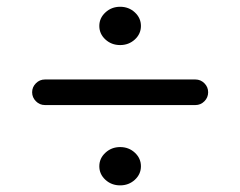

<svg xmlns="http://www.w3.org/2000/svg" viewBox="-20 -559 725 579"><path d="M115.5 -242.2Q99.6 -242.2 88.3 -253.7Q76.9 -265.1 76.9 -280.8Q76.9 -296.4 88.3 -307.9Q99.6 -319.3 115.5 -319.3H569.3Q585 -319.3 596.3 -308Q607.7 -296.6 607.7 -280.8Q607.7 -264.9 596.3 -253.5Q585 -242.2 569.3 -242.2ZM342.3 -423.1Q316.2 -423.1 297.9 -439.9Q279.5 -456.8 279.5 -480.7Q279.5 -504.6 298 -521.6Q316.4 -538.6 342.3 -538.6Q368.4 -538.6 386.7 -521.6Q405 -504.6 405 -480.7Q405 -456.8 386.6 -439.9Q368.2 -423.1 342.3 -423.1ZM342.3 0Q316.2 0 297.9 -16.8Q279.5 -33.7 279.5 -57.6Q279.5 -81.5 298 -98.5Q316.4 -115.5 342.3 -115.5Q368.4 -115.5 386.7 -98.5Q405 -81.5 405 -57.6Q405 -33.7 386.6 -16.8Q368.2 0 342.3 0Z"/></svg>

Font: Tecnico
Style: Grueso
Weight: 700
Version: Version 1.3